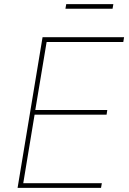

<svg xmlns="http://www.w3.org/2000/svg" viewBox="-20 -907 621 927"><path d="M64.9 0 185.5 -727.5H579.1L575.2 -704.1H205.1L150.4 -376H498L494.6 -353.5H147L92.3 -22.5H471.7L467.8 0ZM527.3 -887.2 523.4 -864.7H295.9L299.8 -887.2Z"/></svg>

Font: Inter 16pt Thin
Style: Italic
Weight: 250
Italic angle: -9.3988°
Version: Version 4.001;git-66647c0bb